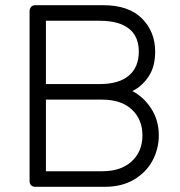

<svg xmlns="http://www.w3.org/2000/svg" viewBox="-20 -720 693 740"><path d="M94 -22V-677Q94 -687 100 -693.5Q106 -700 116 -700H377Q476 -700 527 -649Q578 -598 578 -521Q578 -462 552 -424Q526 -386 490 -369Q533 -347 562.5 -302Q592 -257 592 -198Q592 -146 567.5 -100.5Q543 -55 496 -27.5Q449 0 384 0H116Q106 0 100 -6Q94 -12 94 -22ZM157 -396H364Q438 -396 476.5 -428.5Q515 -461 515 -521Q515 -580 476.5 -610Q438 -640 364 -640H157ZM157 -60H374Q447 -60 488 -98.5Q529 -137 529 -198Q529 -260 488 -298Q447 -336 374 -336H157Z"/></svg>

Font: Hezaedrus Light
Style: Regular
Weight: 300
Designer: Hubert & Fischer
Foundry: Hubert & Fischer
Version: Version 1.10;September 3, 2019;FontCreator 11.5.0.2425 64-bi